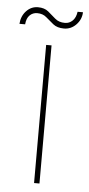

<svg xmlns="http://www.w3.org/2000/svg" viewBox="-83 -678 329 709"><g transform="rotate(5 81.0 -324.0)"><path d="M71 0V-512H91V0ZM131 -578Q106 -578 91 -590Q76 -602 62.5 -614Q49 -626 28 -626Q12 -626 0.5 -615Q-11 -604 -13 -581H-34Q-32 -610 -14 -629Q4 -648 29 -648Q53 -648 67.5 -636Q82 -624 96 -611.5Q110 -599 133 -599Q149 -599 161 -610.5Q173 -622 176 -644H196Q195 -617 176 -597.5Q157 -578 131 -578Z"/></g></svg>

Font: DM Sans 12pt Thin
Style: Regular
Weight: 250
Version: Version 4.004;gftools[0.9.30]